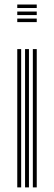

<svg xmlns="http://www.w3.org/2000/svg" viewBox="-20 -813 234 833"><path d="M54.9 -778.2V-793.4H139.4V-778.2ZM54.9 -717.1V-732.4H139.4V-717.1ZM54.9 -747.6V-762.9H139.4V-747.6ZM122.5 0V-600H139.4V0ZM54.9 0V-600H71.8V0ZM88.7 0V-600H105.6V0Z"/></svg>

Font: Big Shoulders Inline Text SC Thin
Style: Regular
Weight: 100
Designer: Patric King
Foundry: XO Type Co
Version: Version 2.002